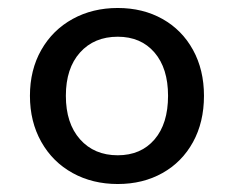

<svg xmlns="http://www.w3.org/2000/svg" viewBox="-20 -574 586 481"><path d="M491 -334Q491 -268 463.5 -218Q436 -168 387 -140.5Q338 -113 275 -113Q212 -113 162 -140.5Q112 -168 83.5 -218.5Q55 -269 55 -334Q55 -399 83.5 -449Q112 -499 162 -526.5Q212 -554 275 -554Q338 -554 387 -526.5Q436 -499 463.5 -449Q491 -399 491 -334ZM145 -334Q145 -265 180.5 -225Q216 -185 275 -185Q333 -185 367 -224.5Q401 -264 401 -334Q401 -403 367 -442.5Q333 -482 275 -482Q216 -482 180.5 -442.5Q145 -403 145 -334Z"/></svg>

Font: Fira GO
Style: Regular
Weight: 400
Designer: Carrois Corporate
Foundry: Carrois Corporate GbR
Version: Version 0.300